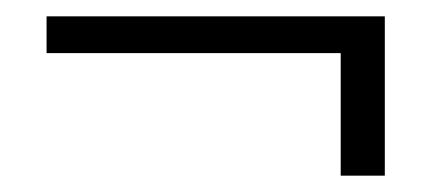

<svg xmlns="http://www.w3.org/2000/svg" viewBox="-20 -393 539 235"><path d="M397 -328H37V-373H451V-178H397Z"/></svg>

Font: Trirong SemiBold
Style: Regular
Weight: 600
Designer: Katatrad Team
Foundry: CadsonDemak
Version: Version 1.001